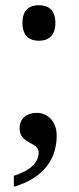

<svg xmlns="http://www.w3.org/2000/svg" viewBox="-20 -561 302 735"><path d="M129 -405C163 -405 192 -422 192 -473C192 -525 163 -541 129 -541C94 -541 66 -525 66 -473C66 -422 94 -405 129 -405ZM33 112V154C152 119 197 43 197 -42C197 -98 161 -129 120 -129C83 -129 55 -108 55 -70C55 -9 128 -18 128 22C128 61 98 91 33 112Z"/></svg>

Font: Noto Serif
Style: Regular
Weight: 400
Designer: Monotype Design Team
Foundry: Monotype Imaging Inc.
Version: Version 2.015